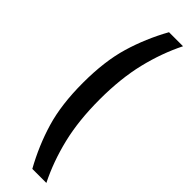

<svg xmlns="http://www.w3.org/2000/svg" viewBox="-301 -747 880 880"><g transform="rotate(45 139.5 -307.0)"><path d="M54 -307Q54 -447 84.5 -550Q115 -653 169 -750H260Q214 -658 188 -550.5Q162 -443 162 -307Q162 -171 188 -63.5Q214 44 260 136H169Q115 39 84.5 -64Q54 -167 54 -307Z"/></g></svg>

Font: Cabin Condensed SemiBold
Style: Regular
Weight: 600
Width: 3
Designer: Pablo Impallari
Foundry: Pablo Impallari. http://www.impallari.com Igino Marini. http://www.ikern.com
Version: Version 2.200